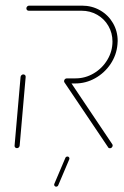

<svg xmlns="http://www.w3.org/2000/svg" viewBox="-20 -539 451 698"><path d="M41.5 -0.4Q37.8 -0.4 35.2 -3Q32.6 -5.6 33 -9.6L54.8 -259.3Q55.2 -263 58 -265.7Q60.7 -268.5 64.8 -268.5Q68.5 -268.5 71.1 -265.9Q73.7 -263.3 73.3 -259.3L51.5 -9.6Q51.1 -5.9 48.3 -3.1Q45.6 -0.4 41.5 -0.4ZM389.6 -10.4Q389.6 -6.3 386.7 -3.1Q383.7 0 379.6 0Q374.8 0 373 -3.7L214.4 -239.3Q213 -241.5 213 -243.7Q213 -247.8 215.9 -250.9Q218.9 -254.1 223 -254.1Q227.4 -254.1 230 -250.4L388.1 -14.8Q389.6 -12.6 389.6 -10.4ZM213 -244.1Q213 -248.1 215.9 -251.1Q218.9 -254.1 223 -254.1H254.8Q290 -254.1 320.9 -272.4Q351.9 -290.7 370.4 -321.7Q388.9 -352.6 388.9 -388.1Q388.9 -418.9 374.1 -444.6Q359.3 -470.4 333.5 -485.2Q307.8 -500 276.3 -500H84.4Q80.7 -500 78.3 -502.4Q75.9 -504.8 75.9 -508.5Q75.9 -512.6 78.9 -515.6Q81.9 -518.5 85.9 -518.5H277.8Q314.1 -518.5 343.9 -501.5Q373.7 -484.4 390.7 -455Q407.8 -425.6 407.8 -390Q407.8 -386.3 407 -377.4Q403.7 -338.9 381.9 -306.3Q360 -273.7 325.9 -254.6Q291.9 -235.6 253.3 -235.6H221.5Q217.8 -235.6 215.4 -238Q213 -240.4 213 -244.1ZM177.4 129.6 217.4 35.6Q218.1 33 220.4 31.5Q222.6 30 225.2 30Q229.3 30 231.3 33.3Q233.3 36.7 231.9 40L191.9 134.1Q191.1 136.7 188.9 138.1Q186.7 139.6 184.1 139.6Q180 139.6 178 136.3Q175.9 133 177.4 129.6Z"/></svg>

Font: 26F Galaxy Sans Hairline
Style: Italic
Weight: 50
Italic angle: -5°
Designer: C₂₉H₂₅N₃O₅
Version: Version 1.200